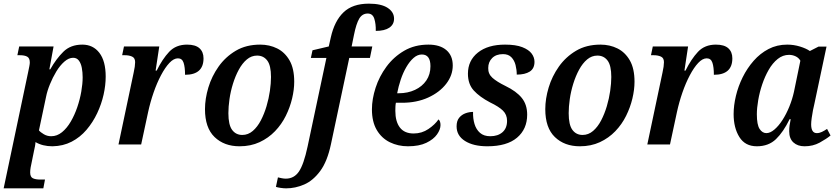

<svg xmlns="http://www.w3.org/2000/svg" viewBox="-40 -790 4586 1050"><path d="M114 -396Q118 -415 120.5 -428Q123 -441 123 -448Q123 -472 109 -480Q95 -488 69 -488H55L65 -536H253L230 -411H235Q267 -468 306.5 -507Q346 -546 410 -546Q469 -546 503.5 -501Q538 -456 538 -371Q538 -324 526.5 -272.5Q515 -221 491.5 -171Q468 -121 433 -80Q398 -39 351.5 -15Q305 9 247 10Q193 10 154 -13Q154 -5 151.5 9Q149 23 146 35L133 99Q130 111 127.5 126Q125 141 125 153Q125 178 140 185Q155 192 181 192H206L197 240H-20ZM240 -45Q272 -45 299 -67Q326 -89 347 -125Q368 -161 382.5 -203.5Q397 -246 404.5 -289Q412 -332 412 -367Q412 -394 407.5 -418.5Q403 -443 391.5 -458.5Q380 -474 360 -474Q336 -474 312 -453Q288 -432 268 -399Q248 -366 233 -329Q218 -292 212 -261L173 -77Q181 -67 199.5 -56Q218 -45 240 -45Z M691 -393Q695 -410 697 -425Q699 -440 699 -450Q699 -473 682.5 -480.5Q666 -488 643 -488H628L638 -536H831L811 -404H817Q848 -467 885 -506.5Q922 -546 983 -546Q1029 -546 1051 -526Q1073 -506 1073 -471Q1073 -381 972 -381Q972 -423 964 -447Q956 -471 933 -471Q910 -471 886.5 -446Q863 -421 840.5 -378.5Q818 -336 800 -284Q782 -232 770 -177L732 0H608Z M1270 10Q1186 10 1133.5 -40.5Q1081 -91 1081 -193Q1081 -250 1099.5 -311.5Q1118 -373 1155.5 -426Q1193 -479 1249.5 -512.5Q1306 -546 1383 -546Q1434 -546 1476 -525Q1518 -504 1543.5 -459.5Q1569 -415 1569 -343Q1569 -300 1557.5 -251.5Q1546 -203 1523 -156.5Q1500 -110 1464 -72.5Q1428 -35 1379.5 -12.5Q1331 10 1270 10ZM1285 -52Q1317 -52 1342.5 -74Q1368 -96 1386.5 -131.5Q1405 -167 1417.5 -209Q1430 -251 1436 -293Q1442 -335 1442 -369Q1442 -432 1421.5 -459Q1401 -486 1366 -486Q1335 -486 1310 -465Q1285 -444 1266 -409Q1247 -374 1234 -332Q1221 -290 1215 -248Q1209 -206 1209 -171Q1209 -107 1229.5 -79.5Q1250 -52 1285 -52Z M1525 240Q1511 240 1494.5 237.5Q1478 235 1469 232L1480 180Q1488 182 1500 184.5Q1512 187 1523 187Q1568 187 1594.5 148.5Q1621 110 1642 12L1745 -473H1660L1669 -515L1758 -536L1769 -585Q1789 -675 1838.5 -722.5Q1888 -770 1977 -770Q2045 -770 2080 -747Q2115 -724 2115 -688Q2115 -656 2089 -638.5Q2063 -621 2015 -621Q2016 -659 2007 -687.5Q1998 -716 1971 -716Q1941 -716 1924.5 -688Q1908 -660 1896 -600L1883 -536H1996L1983 -473H1870L1770 -2Q1750 93 1711 145.5Q1672 198 1623.5 219Q1575 240 1525 240Z M2191 10Q2137 10 2092 -12Q2047 -34 2020.5 -79Q1994 -124 1994 -192Q1994 -248 2014 -310Q2034 -372 2073.5 -425.5Q2113 -479 2170.5 -512.5Q2228 -546 2303 -546Q2366 -546 2401 -516Q2436 -486 2436 -432Q2436 -378 2400 -331.5Q2364 -285 2301.5 -256.5Q2239 -228 2159 -228H2125Q2123 -218 2122.5 -206Q2122 -194 2122 -184Q2122 -125 2147 -92.5Q2172 -60 2222 -60Q2267 -60 2303 -84.5Q2339 -109 2358 -137Q2369 -128 2369 -106Q2369 -82 2350 -55Q2331 -28 2291.5 -9Q2252 10 2191 10ZM2141 -280Q2190 -280 2229.5 -298.5Q2269 -317 2291.5 -350Q2314 -383 2314 -428Q2314 -492 2267 -492Q2243 -492 2221.5 -473Q2200 -454 2182 -423Q2164 -392 2151.5 -354.5Q2139 -317 2132 -280Z M2625 10Q2549 10 2503 -19Q2457 -48 2457 -99Q2457 -129 2471 -146Q2485 -163 2505.5 -170.5Q2526 -178 2547 -178Q2546 -142 2555 -112Q2564 -82 2585 -63.5Q2606 -45 2641 -45Q2683 -45 2708 -67Q2733 -89 2733 -129Q2733 -163 2710.5 -185Q2688 -207 2640 -230Q2583 -260 2551 -295Q2519 -330 2519 -387Q2519 -459 2573.5 -502.5Q2628 -546 2722 -546Q2781 -546 2816.5 -532Q2852 -518 2867.5 -497Q2883 -476 2883 -452Q2883 -415 2857 -398.5Q2831 -382 2786 -382Q2786 -408 2779.5 -434Q2773 -460 2756.5 -477Q2740 -494 2711 -494Q2673 -494 2651.5 -472.5Q2630 -451 2630 -418Q2629 -386 2653 -364.5Q2677 -343 2724 -320Q2784 -291 2813.5 -254.5Q2843 -218 2843 -163Q2843 -84 2787.5 -37Q2732 10 2625 10Z M3131 10Q3047 10 2994.5 -40.5Q2942 -91 2942 -193Q2942 -250 2960.5 -311.5Q2979 -373 3016.5 -426Q3054 -479 3110.5 -512.5Q3167 -546 3244 -546Q3295 -546 3337 -525Q3379 -504 3404.5 -459.5Q3430 -415 3430 -343Q3430 -300 3418.5 -251.5Q3407 -203 3384 -156.5Q3361 -110 3325 -72.5Q3289 -35 3240.5 -12.5Q3192 10 3131 10ZM3146 -52Q3178 -52 3203.5 -74Q3229 -96 3247.5 -131.5Q3266 -167 3278.5 -209Q3291 -251 3297 -293Q3303 -335 3303 -369Q3303 -432 3282.5 -459Q3262 -486 3227 -486Q3196 -486 3171 -465Q3146 -444 3127 -409Q3108 -374 3095 -332Q3082 -290 3076 -248Q3070 -206 3070 -171Q3070 -107 3090.5 -79.5Q3111 -52 3146 -52Z M3583 -393Q3587 -410 3589 -425Q3591 -440 3591 -450Q3591 -473 3574.5 -480.5Q3558 -488 3535 -488H3520L3530 -536H3723L3703 -404H3709Q3740 -467 3777 -506.5Q3814 -546 3875 -546Q3921 -546 3943 -526Q3965 -506 3965 -471Q3965 -381 3864 -381Q3864 -423 3856 -447Q3848 -471 3825 -471Q3802 -471 3778.5 -446Q3755 -421 3732.5 -378.5Q3710 -336 3692 -284Q3674 -232 3662 -177L3624 0H3500Z M4099 10Q4035 10 4003.5 -40.5Q3972 -91 3972 -166Q3972 -213 3984.5 -265.5Q3997 -318 4021.5 -367.5Q4046 -417 4081.5 -457.5Q4117 -498 4163 -522Q4209 -546 4265 -546Q4301 -546 4335 -535.5Q4369 -525 4389 -511L4436 -535H4480L4413 -219Q4410 -208 4406 -187.5Q4402 -167 4399 -145Q4396 -123 4396 -110Q4396 -62 4427 -62Q4441 -62 4454.5 -68.5Q4468 -75 4483 -85L4502 -49Q4479 -30 4442.5 -10Q4406 10 4360 10Q4322 10 4299 -11Q4276 -32 4276 -72Q4276 -89 4278 -104Q4280 -119 4284 -138H4278Q4244 -68 4203.5 -29Q4163 10 4099 10ZM4151 -62Q4172 -62 4195 -81.5Q4218 -101 4239 -133.5Q4260 -166 4276.5 -206.5Q4293 -247 4302 -288L4337 -458Q4328 -474 4311 -482Q4294 -490 4275 -490Q4241 -490 4213 -467.5Q4185 -445 4164 -408.5Q4143 -372 4128.5 -329Q4114 -286 4106.5 -242.5Q4099 -199 4099 -165Q4099 -108 4114 -85Q4129 -62 4151 -62Z"/></svg>

Font: Noto Serif SemiCondensed SemiBold
Style: Italic
Weight: 600
Width: 4
Italic angle: -12°
Designer: Monotype Design Team
Foundry: Monotype Imaging Inc.
Version: Version 2.014; ttfautohint (v1.8.4.7-5d5b)